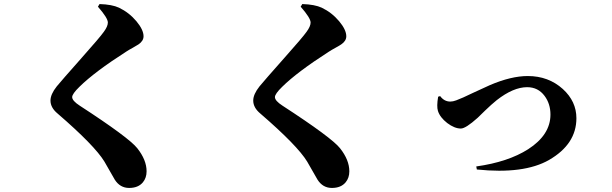

<svg xmlns="http://www.w3.org/2000/svg" viewBox="-20 -850 3020 947"><path d="M463 -817 471 -830Q533 -828 567 -812Q617 -788 653 -745Q688 -703 688 -671Q688 -648 663 -631Q656 -626 636 -615Q614 -603 602 -595Q446 -495 372 -422Q336 -387 336 -371Q336 -353 373 -329Q616 -171 657 -119Q703 -61 703 -5Q703 27 685 49Q662 77 617 77Q572 77 546 36Q511 -26 495 -53Q447 -132 264 -290Q229 -319 229 -354Q229 -385 260 -424Q282 -451 384 -566Q473 -666 492 -693Q512 -720 512 -739Q512 -761 463 -817Z M1463 -817 1471 -830Q1533 -828 1567 -812Q1617 -788 1653 -745Q1688 -703 1688 -671Q1688 -648 1663 -631Q1656 -626 1636 -615Q1614 -603 1602 -595Q1446 -495 1372 -422Q1336 -387 1336 -371Q1336 -353 1373 -329Q1616 -171 1657 -119Q1703 -61 1703 -5Q1703 27 1685 49Q1662 77 1617 77Q1572 77 1546 36Q1511 -26 1495 -53Q1447 -132 1264 -290Q1229 -319 1229 -354Q1229 -385 1260 -424Q1282 -451 1384 -566Q1473 -666 1492 -693Q1512 -720 1512 -739Q1512 -761 1463 -817Z M2151 -376Q2171 -349 2201 -349Q2214 -349 2230 -355Q2260 -366 2311 -391L2396 -430Q2501 -475 2583 -475Q2685 -475 2756 -411Q2823 -350 2823 -267Q2823 -139 2688 -61Q2564 10 2332 -14L2329 -29Q2486 -51 2585 -114Q2695 -185 2695 -285Q2695 -338 2666 -377Q2634 -420 2580 -420Q2512 -420 2430 -356Q2404 -335 2373 -305L2336 -269Q2277 -216 2253 -216Q2222 -216 2186 -243Q2150 -271 2140 -303Q2133 -325 2141 -373Z"/></svg>

Font: Source Han Serif CN Heavy
Style: Regular
Weight: 900
Designer: Ryoko NISHIZUKA  (kana & ideographs); Frank Grießhammer (Latin, Greek & Cyrillic); Wenlong ZHANG  (bopomofo); Sandoll Co
Foundry: Adobe Systems Incorporated
Version: Version 1.000;PS 1;hotconv 16.6.53;makeotf.lib2.5.65590